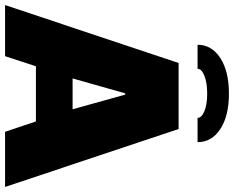

<svg xmlns="http://www.w3.org/2000/svg" viewBox="-108 -822 925 759"><g transform="rotate(90 354.5 -442.5)"><path d="M455 -122H237L197 0H-5L224 -686H485L714 0H496ZM349 -475H344L285 -267H407ZM537 -761H441Q441 -777 414.5 -788Q388 -799 345 -799Q302 -799 274.5 -788Q247 -777 247 -761H152Q152 -817 204.5 -851Q257 -885 345 -885Q433 -885 485 -851Q537 -817 537 -761Z"/></g></svg>

Font: Chivo Black
Style: Regular
Weight: 900
Designer: Hector Gatti
Foundry: Omnibus-Type
Version: Version 1.007